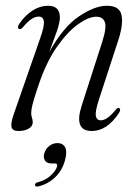

<svg xmlns="http://www.w3.org/2000/svg" viewBox="-20 -458 487 683"><path d="M48 -355Q44 -356 44 -361.2Q44 -366.5 48 -372.5Q69.5 -404 96.2 -420.8Q123 -437.5 150.5 -437.5Q193 -437.5 193 -396.5Q193 -377.5 182 -346.2Q171 -315 155.5 -273.5Q205.5 -363 261.5 -400.2Q317.5 -437.5 360 -437.5Q406 -437.5 412.5 -403.2Q419 -369 399.5 -311L331.5 -102.5Q318 -61 321 -45.5Q324 -30 338.5 -30Q348.5 -30 361 -37.8Q373.5 -45.5 392.5 -68.5Q398.5 -76 403 -73.5Q411.5 -70 403.5 -56.5Q361 8 306.5 8Q241.5 8 270.5 -82L343.5 -308.5Q360 -360 353 -379.2Q346 -398.5 322 -398.5Q295.5 -398.5 257.8 -371.8Q220 -345 181.5 -289.8Q143 -234.5 115 -149Q99.5 -103 95.2 -84.5Q91 -66 91 -56.5Q91 -46 93.8 -39Q96.5 -32 96.5 -22.5Q96.5 -9.5 82.5 -0.8Q68.5 8 45.5 8Q24.5 8 21 -6Q17.5 -20 29 -52L122.5 -320.5Q138.5 -365.5 136 -382.2Q133.5 -399 118 -399Q105.5 -399 92 -390.2Q78.5 -381.5 61 -360.5Q54 -352.5 48 -355ZM164.5 123.5Q146.5 123.5 140 113.2Q133.5 103 137.5 88Q142 71.5 155.2 61.2Q168.5 51 184.5 51Q203.5 51 211.5 65.8Q219.5 80.5 211.5 111Q201.5 149 175.5 173.2Q149.5 197.5 116.5 205Q105 207.5 104.5 200.5Q104.5 192.5 114 190.5Q141.5 183.5 160 166.8Q178.5 150 183 134Q185.5 123.5 176.5 123.5Z"/></svg>

Font: Fraunces 144pt S050 Light
Style: Italic
Weight: 300
Italic angle: -16°
Version: Version 1.000; ttfautohint (v1.8.3)